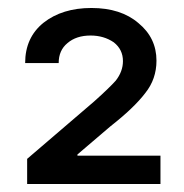

<svg xmlns="http://www.w3.org/2000/svg" viewBox="-20 -825 462 481"><path d="M270 -623Q288 -646 288 -672Q288 -701 265 -719Q240 -736 207 -736Q171 -736 149 -717Q127 -699 127 -667H43Q43 -731 89 -768Q136 -805 209 -805Q283 -805 327 -767Q372 -730 372 -673Q372 -627 344 -592Q316 -555 256 -508L174 -438V-435H382V-364H48V-427L216 -571Q254 -605 270 -623Z"/></svg>

Font: Sinter Medium
Style: Regular
Weight: 500
Foundry: Adobe & rsms
Version: Version 1.000